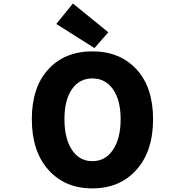

<svg xmlns="http://www.w3.org/2000/svg" viewBox="-20 -1047 1040 1081"><path d="M159.2 -376Q159.2 -555.7 252 -656.7Q344.7 -757.8 500 -757.8Q655.3 -757.8 748.5 -656.7Q841.8 -555.7 841.8 -376Q841.8 -195.3 748 -90.8Q654.3 13.7 500 13.7Q345.7 13.7 252.4 -90.8Q159.2 -195.3 159.2 -376ZM659.2 -376Q659.2 -483.4 616.2 -544.4Q573.2 -605.5 500 -605.5Q426.8 -605.5 384.8 -544.4Q342.8 -483.4 342.8 -376Q342.8 -267.6 384.8 -203.6Q426.8 -139.6 500 -139.6Q573.2 -139.6 616.2 -203.6Q659.2 -267.6 659.2 -376ZM511.7 -776.4 296.9 -912.1 390.6 -1027.3 589.8 -865.2Z"/></svg>

Font: Gen Shin Gothic Monospace Heavy
Style: Bold
Weight: 800
Designer: [Source Han Sans]
Ryoko NISHIZUKA  (kana & ideographs); Paul D. Hunt (Latin, Greek & Cyrillic); Wenlong ZHANG  (bopomofo
Version: Version 1.002.20150607